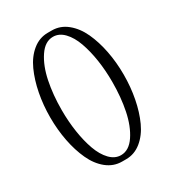

<svg xmlns="http://www.w3.org/2000/svg" viewBox="-153 -695 716 790"><g transform="rotate(-30 205.0 -300.0)"><path d="M205.1 -581.1Q167 -581.1 139.2 -539.6Q111.3 -498 98.6 -436Q85.9 -374 85.9 -301.3Q85.9 -247.1 93.5 -197.3Q101.1 -147.5 115.5 -107.4Q129.9 -67.4 153.1 -43.2Q176.3 -19 205.1 -19Q243.2 -19 271 -60.3Q298.8 -101.6 311.5 -163.6Q324.2 -225.6 324.2 -298.3Q324.2 -352.5 316.7 -402.3Q309.1 -452.1 294.7 -492.4Q280.3 -532.7 257.1 -556.9Q233.9 -581.1 205.1 -581.1ZM195.3 -606H214.4Q254.4 -606 286.6 -579.8Q318.8 -553.7 338.9 -510.3Q358.9 -466.8 369.4 -413.1Q379.9 -359.4 379.9 -300.8Q379.9 -242.2 369.4 -188Q358.9 -133.8 338.9 -90.1Q318.8 -46.4 286.6 -20.3Q254.4 5.9 214.4 5.9H195.3Q155.3 5.9 123 -20Q90.8 -45.9 70.8 -89.4Q50.8 -132.8 40.3 -186.5Q29.8 -240.2 29.8 -298.8Q29.8 -357.4 40.3 -411.6Q50.8 -465.8 70.8 -509.8Q90.8 -553.7 123 -579.8Q155.3 -606 195.3 -606Z"/></g></svg>

Font: Reswysokr
Style: Regular
Weight: 500
Version: Version 0.984